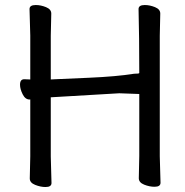

<svg xmlns="http://www.w3.org/2000/svg" viewBox="-20 -731 741 768"><path d="M162.1 17.1Q142.1 17.1 120.6 8.5Q99.1 0 99.1 -17.1L101.1 -106V-332L102.1 -333H98.1Q81.1 -333 70.6 -354Q60.1 -375 60.1 -392.1Q60.1 -414.1 77.1 -414.1L101.1 -413.1V-588.9L98.1 -694.8Q98.1 -710.9 123 -710.9Q143.1 -710.9 164.1 -702.4Q185.1 -693.8 185.1 -676.8L183.1 -587.9V-413.1H182.1L202.1 -414.1Q221.2 -415 334 -419.9Q446.8 -424.8 516.1 -436Q537.1 -436 537.1 -439Q537.1 -586.9 534.2 -694.8Q534.2 -710.9 559.1 -710.9Q579.1 -710.9 600.1 -702.4Q621.1 -693.8 621.1 -676.8L619.1 -587.9V-106L622.1 0Q622.1 16.1 598.1 16.1Q578.1 16.1 556.6 7.6Q535.2 -1 535.2 -18.1L537.1 -106.9V-355L457 -357.9L183.1 -341.8V-105L186 1Q186 17.1 162.1 17.1Z"/></svg>

Font: LXGW WenKai Screen R
Style: Regular
Weight: 400
Designer: Fontworks Inc.
Version: Version 1.235;May 31, 2022